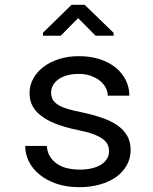

<svg xmlns="http://www.w3.org/2000/svg" viewBox="-20 -773 640 803"><path d="M436 -140.1Q436 -127.4 431.2 -116.2Q426.3 -105 417 -95.7Q401.9 -80.6 375 -72Q348.1 -63.5 312 -63.5Q289.1 -63.5 265.6 -68.4Q242.2 -73.2 223.1 -85Q203.6 -96.7 190.7 -115.7Q177.7 -134.8 175.8 -162.6H85.4Q85.4 -128.9 100.8 -97.7Q116.2 -66.4 145.5 -43Q174.3 -19 216.3 -4.6Q258.3 9.8 312 9.8Q358.9 9.8 398.4 -1.5Q438 -12.7 466.3 -33.2Q494.6 -53.7 510.5 -82.5Q526.4 -111.3 526.4 -146.5Q526.4 -179.2 512.5 -204.1Q498.5 -229 472.2 -248Q445.8 -266.6 407.2 -280Q368.7 -293.5 319.8 -303.7Q282.7 -311 258.5 -318.8Q234.4 -326.7 220.2 -336.4Q205.6 -346.2 199.7 -358.4Q193.8 -370.6 193.8 -386.2Q193.8 -401.4 201.2 -415.5Q208.5 -429.7 223.1 -440.4Q237.3 -451.2 259 -457.5Q280.8 -463.9 309.6 -463.9Q337.4 -463.9 359.6 -456.1Q381.8 -448.2 397.5 -435.5Q413.1 -422.9 421.9 -406.5Q430.7 -390.1 430.7 -373H521Q521 -407.7 506.1 -437.7Q491.2 -467.8 463.9 -490.2Q436.5 -512.7 397.5 -525.4Q358.4 -538.1 309.6 -538.1Q264.2 -538.1 226.3 -525.9Q188.5 -513.7 161.1 -492.7Q133.8 -471.7 118.7 -443.6Q103.5 -415.5 103.5 -383.3Q103.5 -350.6 118.2 -325.9Q132.8 -301.3 159.7 -283.2Q186 -264.6 223.4 -251.5Q260.7 -238.3 306.2 -229Q343.3 -221.7 368.2 -212.6Q393.1 -203.6 408.2 -192.9Q423.3 -182.1 429.7 -169.2Q436 -156.2 436 -140.1ZM455.1 -635.7 334 -752.9H279.3L159.7 -636.2V-623.5H233.9L306.6 -697.3L379.9 -623.5H455.1Z"/></svg>

Font: RobotoMono Nerd Font
Style: Regular
Weight: 400
Monospace: yes
Designer: Google
Version: Version 3.000;Nerd Fonts 3.2.1